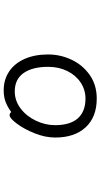

<svg xmlns="http://www.w3.org/2000/svg" viewBox="228 -754 544 1040"><g transform="rotate(-90 500.0 -234.0)"><path d="M531 -486Q588 -486 632 -457Q676 -428 700.5 -373.5Q725 -319 725 -245Q725 -179 696.5 -118.5Q668 -58 614 -20Q560 18 486 18Q386 18 330.5 -42Q275 -102 275 -207Q275 -261 298 -318.5Q321 -376 350.5 -415Q380 -454 396 -454Q406 -454 413 -445Q437 -463 465 -474.5Q493 -486 531 -486ZM486 -43Q534 -43 573.5 -69.5Q613 -96 635.5 -142Q658 -188 658 -245Q658 -330 624.5 -378Q591 -426 525 -426Q474 -426 432 -394Q390 -362 366 -311Q342 -260 342 -208Q342 -126 379 -84.5Q416 -43 486 -43Z"/></g></svg>

Font: Iansui 0.93
Style: Regular
Weight: 400
Designer: But Ko / Fontworks Inc.
Foundry: zi-hi.com / Fontworks Inc.
Version: Version 0.931